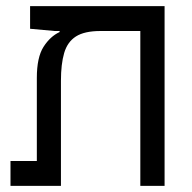

<svg xmlns="http://www.w3.org/2000/svg" viewBox="-20 -606 626 626"><path d="M516.6 0H437.5V-504.9H307.6Q255.4 -504.9 227.5 -487.1Q199.7 -469.2 189.2 -433.1Q178.7 -397 178.7 -342.8V0H14.2V-81.1H100.1V-352.1Q100.1 -418.9 121.8 -453.1Q143.6 -487.3 174.3 -501.5V-504.9H158.7L78.1 -512.2V-585.9H516.6Z"/></svg>

Font: CaskaydiaMono NF SemiLight
Style: Regular
Weight: 350
Designer: Aaron Bell
Foundry: Saja Typeworks
Version: Version 2111.001; ttfautohint (v1.8.4);Nerd Fonts 3.1.1